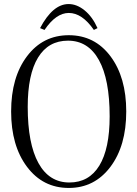

<svg xmlns="http://www.w3.org/2000/svg" viewBox="-20 -911 678 949"><path d="M178 -772Q241 -891 319 -891Q360 -891 398.5 -859.5Q437 -828 462 -772L444 -763Q386 -847 320 -847Q257 -847 200 -763ZM604 -360Q604 -190 525.5 -86Q447 18 320 18Q192 18 113.5 -86.5Q35 -191 35 -360Q35 -529 113.5 -633Q192 -737 320 -737Q448 -737 526 -633Q604 -529 604 -360ZM117 -383Q117 -201 170 -105Q223 -9 323 -9Q420 -9 471 -92.5Q522 -176 522 -336Q522 -518 469 -614Q416 -710 316 -710Q219 -710 168 -626.5Q117 -543 117 -383Z"/></svg>

Font: Foglihten068fMac
Style: Regular
Weight: 500
Designer: gluk (gluksza@wp.pl)
Foundry: gluk (gluksza@wp.pl)
Version: Version 0.68